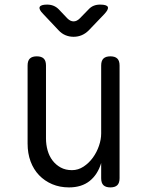

<svg xmlns="http://www.w3.org/2000/svg" viewBox="-20 -805 640 835"><path d="M420 -224V-520Q420 -541 430 -550.5Q440 -560 460 -560Q480 -560 490 -550.5Q500 -541 500 -520V-30Q500 -9 490 0.5Q480 10 460 10Q440 10 430 0.5Q420 -9 420 -30V-96Q405 -46 370 -18Q335 10 280 10Q240 10 207 -4Q174 -18 150 -43Q126 -68 113 -103Q100 -138 100 -181V-520Q100 -541 110 -550.5Q120 -560 140 -560Q160 -560 170 -550.5Q180 -541 180 -520V-203Q180 -176 187 -151Q194 -126 208.5 -107Q223 -88 244 -76.5Q265 -65 293 -65Q320 -65 343.5 -80.5Q367 -96 384 -119.5Q401 -143 410.5 -171Q420 -199 420 -224ZM185 -785Q200 -785 212.5 -780Q225 -775 235 -765L273 -725Q286 -712 300 -712Q314 -712 327 -725L365 -764Q375 -775 387.5 -780Q400 -785 415 -785Q445 -785 449 -774.5Q453 -764 433 -743L366 -673Q352 -659 335.5 -652Q319 -645 300 -645Q281 -645 264.5 -652Q248 -659 235 -673L168 -744Q148 -764 152.5 -774.5Q157 -785 185 -785Z"/></svg>

Font: Maple Mono NL Light
Style: Regular
Weight: 300
Monospace: yes
Designer: subframe7536
Version: Version 7.000